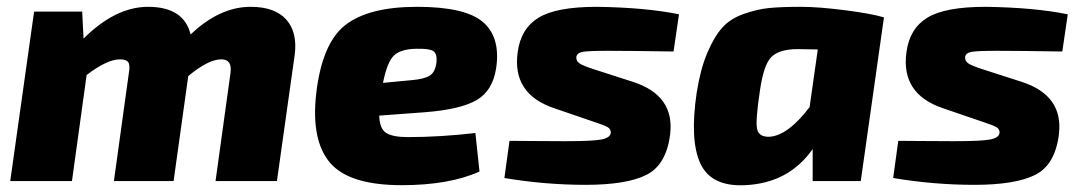

<svg xmlns="http://www.w3.org/2000/svg" viewBox="-20 -531 3173 563"><path d="M221 -497 225 -418Q319 -511 414 -511Q519 -511 539 -430Q624 -511 715 -511Q786 -511 819.5 -473.5Q853 -436 844 -369L792 0H612L656 -318Q661 -357 629 -357Q591 -357 532 -308L489 0H314L358 -318Q362 -340 356 -348.5Q350 -357 332 -357Q294 -357 234 -311L191 0H10L80 -497Z M1374 -141 1386 -28Q1297 12 1158 12Q1004 12 948 -53.5Q892 -119 907 -255Q924 -404 992.5 -457.5Q1061 -511 1203 -511Q1344 -511 1396 -466.5Q1448 -422 1435 -332Q1425 -265 1377.5 -237.5Q1330 -210 1227 -202L1092 -192Q1093 -154 1112 -141.5Q1131 -129 1176 -129Q1271 -129 1374 -141ZM1103 -288 1187 -296Q1224 -299 1240.5 -309.5Q1257 -320 1260 -350Q1262 -374 1250 -381.5Q1238 -389 1200 -388Q1154 -387 1134.5 -367.5Q1115 -348 1103 -288Z M1715 -176 1604 -214Q1481 -256 1498 -378Q1507 -447 1559 -479Q1611 -511 1730 -511Q1874 -509 1971 -489L1955 -380Q1825 -382 1763 -382Q1706 -382 1689 -379Q1672 -376 1670 -364Q1669 -352 1679.5 -345Q1690 -338 1721 -328L1836 -291Q1959 -251 1945 -137Q1934 -48 1876 -18.5Q1818 11 1697 11Q1579 11 1459 -9L1474 -118Q1486 -118 1546 -117.5Q1606 -117 1637 -117Q1718 -117 1743.5 -122Q1769 -127 1771 -141Q1772 -152 1762 -158Q1752 -164 1715 -176Z M2504 0H2363V-94Q2293 6 2165 12Q2066 17 2034 -51Q2002 -119 2023 -260Q2034 -329 2054 -376Q2074 -423 2097.5 -449.5Q2121 -476 2160.5 -490Q2200 -504 2235.5 -507.5Q2271 -511 2328 -511Q2380 -511 2458 -501Q2536 -491 2572 -480ZM2378 -386 2319 -387Q2266 -387 2242.5 -364.5Q2219 -342 2208 -263Q2195 -177 2200 -153Q2205 -129 2236 -130Q2290 -133 2354 -217Z M2855 -176 2744 -214Q2621 -256 2638 -378Q2647 -447 2699 -479Q2751 -511 2870 -511Q3014 -509 3111 -489L3095 -380Q2965 -382 2903 -382Q2846 -382 2829 -379Q2812 -376 2810 -364Q2809 -352 2819.5 -345Q2830 -338 2861 -328L2976 -291Q3099 -251 3085 -137Q3074 -48 3016 -18.5Q2958 11 2837 11Q2719 11 2599 -9L2614 -118Q2626 -118 2686 -117.5Q2746 -117 2777 -117Q2858 -117 2883.5 -122Q2909 -127 2911 -141Q2912 -152 2902 -158Q2892 -164 2855 -176Z"/></svg>

Font: Exo 2.0 Extra Bold
Style: Italic
Weight: 800
Italic angle: -8°
Designer: Natanael Gama
Version: Version 1.001;PS 001.001;hotconv 1.0.70;makeotf.lib2.5.58329